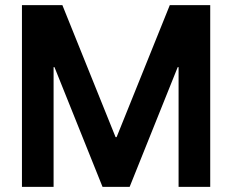

<svg xmlns="http://www.w3.org/2000/svg" viewBox="-20 -727 903 747"><path d="M65.4 -707H222.7L429.7 -193.4H433.6L640.6 -707H797.9V0H674.8V-465.8H671.4L484.4 0H378.9L191.9 -465.8H188.5V0H65.4Z"/></svg>

Font: Wanted Sans SemiBold
Style: Regular
Weight: 600
Designer: Original Design by Kil Hyung-jin and Kang Hanbin, Wanted Lab, Inc; Hangeul from Source Han Sans by Jang Soo-young and Ka
Foundry: Wanted Lab, Inc.
Version: Version 1.003